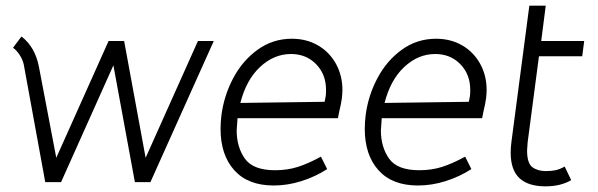

<svg xmlns="http://www.w3.org/2000/svg" viewBox="-20 -645 2114 679"><path d="M26 -476 56 -516Q105 -478 118 -407L179 -87L364 -500H419L495 -87L680 -500H736L512 -1H457L381 -414L196 -1H140L64 -417Q60 -435 49 -451.5Q38 -468 26 -476Z M817 -184Q817 -125 846 -84Q875 -43 953 -43Q996 -43 1032.5 -54.5Q1069 -66 1115 -91L1137 -47Q1095 -20 1046 -4.5Q997 11 948 11Q857 11 808.5 -43Q760 -97 760 -189Q760 -212 763 -237Q772 -307 805 -369Q838 -431 891.5 -469.5Q945 -508 1012 -508Q1064 -508 1104.5 -484.5Q1145 -461 1168 -419.5Q1191 -378 1191 -326Q1191 -317 1189 -297Q1186 -276 1180 -252Q1179 -246 1175 -227H820Q817 -191 817 -184ZM1128 -285 1132 -306Q1133 -313 1133 -327Q1133 -382 1098 -418Q1063 -454 1009 -454Q949 -454 900 -408.5Q851 -363 830 -281Z M1327 -184Q1327 -125 1356 -84Q1385 -43 1463 -43Q1506 -43 1542.5 -54.5Q1579 -66 1625 -91L1647 -47Q1605 -20 1556 -4.5Q1507 11 1458 11Q1367 11 1318.5 -43Q1270 -97 1270 -189Q1270 -212 1273 -237Q1282 -307 1315 -369Q1348 -431 1401.5 -469.5Q1455 -508 1522 -508Q1574 -508 1614.5 -484.5Q1655 -461 1678 -419.5Q1701 -378 1701 -326Q1701 -317 1699 -297Q1696 -276 1690 -252Q1689 -246 1685 -227H1330Q1327 -191 1327 -184ZM1638 -285 1642 -306Q1643 -313 1643 -327Q1643 -382 1608 -418Q1573 -454 1519 -454Q1459 -454 1410 -408.5Q1361 -363 1340 -281Z M1786 -105Q1786 -124 1789 -146L1852 -625H1910L1894 -500H2046L2039 -446H1886L1846 -142Q1844 -120 1844 -113Q1844 -68 1862.5 -54Q1881 -40 1910 -40Q1930 -40 1944.5 -43Q1959 -46 1977 -56L2000 -8Q1963 14 1909 14Q1848 14 1817 -15Q1786 -44 1786 -105Z"/></svg>

Font: Bellota Text
Style: Italic
Weight: 400
Italic angle: -7.5°
Designer: Kemie Guaida
Foundry: Kemie Guaida
Version: Version 4.001